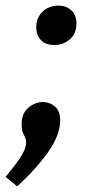

<svg xmlns="http://www.w3.org/2000/svg" viewBox="-56 -495 320 683"><path d="M21 -53Q21 -92 45 -112Q69 -132 96 -132Q121 -132 139.5 -116Q158 -100 158 -67Q158 -15 115.5 45.5Q73 106 5 168L-36 134Q9 80 23 54.5Q37 29 37 14Q37 -2 29 -15Q21 -28 21 -53ZM137 -335Q106 -335 89.5 -352.5Q73 -370 73 -398Q73 -432 95.5 -453.5Q118 -475 151 -475Q180 -475 198 -458Q216 -441 216 -411Q216 -376 193 -355.5Q170 -335 137 -335Z"/></svg>

Font: Bitter SemiBold
Style: Italic
Weight: 600
Italic angle: -9°
Designer: Sol Matas, and Bitter project Authors
Foundry: Sol Matas
Version: Version 2.001